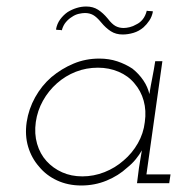

<svg xmlns="http://www.w3.org/2000/svg" viewBox="-20 -563 575 590"><path d="M62 -188Q56 -147 66.5 -112Q77 -77 100 -51Q122 -24 155.5 -8.5Q189 7 230 7Q271 7 307.5 -8Q344 -23 371 -48Q386 -60 397 -73.5Q408 -87 416 -101Q414 -88 411.5 -74.5Q409 -61 407 -47L401 0H500L504 -27H430L479 -375H457Q453 -349 448 -324Q443 -299 439 -274Q434 -296 420.5 -316Q407 -336 387 -352Q366 -366 340.5 -374.5Q315 -383 285 -383Q243 -383 206 -367.5Q169 -352 138 -326Q108 -300 88 -264Q68 -228 62 -188ZM90 -188Q95 -223 112 -253.5Q129 -284 155 -307Q181 -330 213 -342.5Q245 -355 281 -355Q315 -355 344.5 -342.5Q374 -330 393 -307Q413 -284 421.5 -253.5Q430 -223 425 -188Q421 -153 403.5 -122.5Q386 -92 360 -70Q334 -47 301 -34Q268 -21 233 -21Q199 -21 171 -33.5Q143 -46 123 -68Q103 -90 94 -121Q85 -152 90 -188ZM291 -494Q305 -477 320.5 -467Q336 -457 357 -457Q373 -457 390 -462Q407 -467 421 -479Q431 -488 439 -500Q447 -512 450 -528Q445 -529 440.5 -529Q436 -529 431 -530Q427 -514 418.5 -503.5Q410 -493 399 -488Q389 -482 378.5 -479.5Q368 -477 360 -477Q346 -477 335 -483Q324 -489 311 -506Q297 -523 281.5 -533Q266 -543 245 -543Q230 -543 215.5 -538.5Q201 -534 188 -526Q175 -517 165 -503.5Q155 -490 152 -472Q156 -471 161 -471Q166 -471 170 -470Q174 -485 182.5 -495Q191 -505 201 -511Q211 -518 222 -520.5Q233 -523 241 -523Q255 -523 266 -517Q277 -511 291 -494Z"/></svg>

Font: Josefin Slab Thin Light
Style: Italic
Weight: 300
Italic angle: -12°
Version: Version 2.000